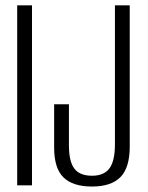

<svg xmlns="http://www.w3.org/2000/svg" viewBox="-20 -695 555 720"><path d="M44.5 0H100V-675H44.5ZM325 4.5Q397 4.5 431.8 -31Q466.5 -66.5 466.5 -145V-675H411V-154Q411 -91.5 390.5 -63.8Q370 -36 325 -36Q279 -36 258.8 -62.8Q238.5 -89.5 238.5 -150V-304H183V-142Q183 -64 218 -29.8Q253 4.5 325 4.5Z"/></svg>

Font: Anybody Condensed Light
Style: Regular
Weight: 300
Width: 3
Designer: Tyler Finck
Foundry: Etcetera Type Company
Version: Version 1.113;gftools[0.9.25]